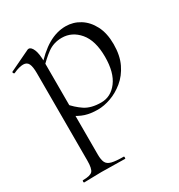

<svg xmlns="http://www.w3.org/2000/svg" viewBox="-163 -509 836 895"><g transform="rotate(-30 254.5 -62.0)"><path d="M31.6 275Q28.6 275 28.6 269Q28.6 263 31.6 263Q71.4 263 83.1 250Q94.8 237 94.8 194V-276.2Q94.8 -311.2 87 -327.3Q79.2 -343.4 58.8 -343.4Q49.2 -343.4 35.6 -339.9Q22 -336.4 5.6 -328.6Q1.6 -327.4 -1 -332.6Q-3.6 -337.8 0 -339.6L110.8 -392.6Q114.4 -394.4 118.2 -394.4Q131.6 -394.4 141.3 -371.6Q151 -348.8 151 -304.6V194Q151 222 158.3 237Q165.6 252 187.4 257.5Q209.2 263 251.2 263Q253.4 263 253.4 269Q253.4 275 251.2 275Q224.8 275 192.2 274Q159.6 273 123.8 273Q98.2 273 73.7 274Q49.2 275 31.6 275ZM257 13Q218.8 13 189.7 3.8Q160.6 -5.4 125 -30.4L139.2 -85.4Q166.8 -52 199.9 -30Q233 -8 287.2 -8Q339 -8 373.6 -53.8Q408.2 -99.6 408.2 -184Q408.2 -271.2 370 -316.3Q331.8 -361.4 277 -361.4Q232.8 -361.4 199.4 -336.8Q166 -312.2 134.4 -277.6L126 -285.6Q177 -344.6 223.9 -371.8Q270.8 -399 319 -399Q360.2 -399 395 -377.5Q429.8 -356 451.1 -315Q472.4 -274 472.4 -215Q472.4 -154.2 451.5 -111Q430.6 -67.8 397.2 -40.5Q363.8 -13.2 326.9 -0.1Q290 13 257 13Z"/></g></svg>

Font: Cormorant Infant Light
Style: Regular
Weight: 300
Designer: Christian Thalmann (Catharsis Fonts)
Foundry: Catharsis Fonts
Version: Version 4.001